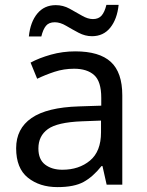

<svg xmlns="http://www.w3.org/2000/svg" viewBox="-20 -755 601 785"><path d="M288 -545Q386 -545 433 -502Q480 -459 480 -365V0H416L399 -76H395Q360 -32 321.5 -11Q283 10 215 10Q142 10 94 -28.5Q46 -67 46 -149Q46 -229 109 -272.5Q172 -316 303 -320L394 -323V-355Q394 -422 365 -448Q336 -474 283 -474Q241 -474 203 -461.5Q165 -449 132 -433L105 -499Q140 -518 188 -531.5Q236 -545 288 -545ZM314 -259Q214 -255 175.5 -227Q137 -199 137 -148Q137 -103 164.5 -82Q192 -61 235 -61Q303 -61 348 -98.5Q393 -136 393 -214V-262ZM98 -606Q104 -665 132.5 -699.5Q161 -734 208 -734Q238 -734 264.5 -719.5Q291 -705 315 -691Q339 -677 360 -677Q383 -677 395.5 -691.5Q408 -706 415 -735H465Q459 -677 431 -642Q403 -607 356 -607Q328 -607 301.5 -621Q275 -635 250.5 -649.5Q226 -664 204 -664Q180 -664 168 -649.5Q156 -635 149 -606Z"/></svg>

Font: Noto Sans Myanmar UI
Style: Regular
Weight: 400
Designer: Monotype Design Team
Foundry: Monotype Imaging Inc.
Version: Version 2.103; ttfautohint (v1.8.4.7-5d5b)